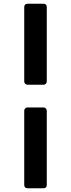

<svg xmlns="http://www.w3.org/2000/svg" viewBox="-20 -892 378 1022"><path d="M127 -441Q119 -441 114 -446Q109 -451 109 -459V-854Q109 -872 127 -872H211Q229 -872 229 -854V-459Q229 -451 224 -446Q219 -441 211 -441ZM127 110Q109 110 109 92V-302Q109 -310 114 -315Q119 -320 127 -320H211Q219 -320 224 -315Q229 -310 229 -302V92Q229 110 211 110Z"/></svg>

Font: Open Sauce Two ExtraBold
Style: Regular
Weight: 800
Designer: Alfredo Marco Pradil
Foundry: Creative Sauce Fz LLC
Version: Version 1.477